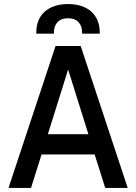

<svg xmlns="http://www.w3.org/2000/svg" viewBox="-20 -927 672 947"><path d="M22 0H133L185 -165H447L499 0H610L378 -700H254ZM159 -761H246V-766C246 -807 268 -837 316 -837C363 -837 385 -807 385 -766V-761H472V-767C472 -855 412 -907 316 -907C219 -907 159 -855 159 -767ZM216 -265 316 -584 416 -265Z"/></svg>

Font: Meta Space Medium
Style: Regular
Weight: 500
Designer: Meta Pool / Florian Karsten
Foundry: Meta Pool / Florian Karsten
Version: Version 2.000;Glyphs 3.1.1 (3137)